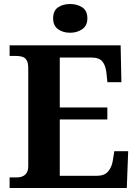

<svg xmlns="http://www.w3.org/2000/svg" viewBox="-20 -941 693 961"><path d="M28.1 0V-53H63.2Q80.5 -53 93.5 -58.7Q106.5 -64.3 114 -76.8Q121.4 -89.3 121.4 -109.6V-599.4Q121.4 -626.8 113.3 -639.7Q105.2 -652.7 91.6 -656.8Q78.1 -661 62 -661H28.1V-714H583.8L587.6 -529.7H517.6L512.6 -576.8Q508.6 -613.8 492.3 -633.4Q476 -653 436.8 -653H279.2V-403.2H517.3V-343.2H279.2V-61H464.1Q502.4 -61 521 -82.6Q539.6 -104.2 544.6 -137.2L552.2 -184.3H621.6L614.6 0ZM331.3 -777.1Q295.1 -777.1 270.5 -794.9Q245.9 -812.7 245.9 -849Q245.9 -887.5 270.5 -904.2Q295.1 -920.9 331.3 -920.9Q365.9 -920.9 391.6 -904.2Q417.3 -887.5 417.3 -849Q417.3 -812.7 391.6 -794.9Q365.9 -777.1 331.3 -777.1Z"/></svg>

Font: Noto Serif Telugu
Style: Regular
Weight: 400
Designer: Jelle Bosma - Monotype Design Team
Foundry: Monotype Imaging Inc.
Version: Version 2.003